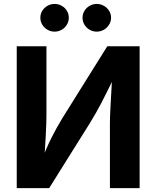

<svg xmlns="http://www.w3.org/2000/svg" viewBox="-20 -965 802 985"><path d="M543.9 0V-334.5Q543.9 -361.8 546.6 -413.8Q549.3 -465.8 552.7 -523.4L556.2 -587.4H575.2Q522.9 -481 498 -433.1Q473.1 -385.3 441.4 -334L232.4 0H65.9V-727.5H218.3V-378.4Q218.3 -335.9 214.6 -266.1Q210.9 -196.3 205.6 -132.8H190.4Q216.3 -202.6 242.9 -255.9Q269.5 -309.1 300.3 -359.4L530.3 -727.5H696.3V0ZM403.3 -874Q403.3 -893.2 413.2 -909.4Q423 -925.6 439.9 -935.2Q456.8 -944.8 476.4 -944.8Q496.1 -944.8 513 -935.2Q529.8 -925.6 539.8 -909.4Q549.8 -893.2 549.8 -874Q549.8 -855 539.8 -838.6Q529.8 -822.3 513 -812.5Q496.3 -802.7 476.4 -802.7Q456.5 -802.7 439.7 -812.5Q422.9 -822.3 413.1 -838.6Q403.3 -855 403.3 -874ZM187 -874Q187 -893.2 196.8 -909.4Q206.7 -925.6 223.6 -935.2Q240.5 -944.8 260.1 -944.8Q279.8 -944.8 296.6 -935.3Q313.5 -925.8 323.2 -909.5Q333 -893.3 333 -874Q333 -855 323.2 -838.6Q313.5 -822.3 296.7 -812.5Q280 -802.7 260.1 -802.7Q240.2 -802.7 223.4 -812.5Q206.5 -822.3 196.8 -838.6Q187 -855 187 -874Z"/></svg>

Font: Inter RS Variable
Style: Regular
Weight: 400
Designer: Rasmus Andersson (customised by Maria Ramos and Noel Pretorius)
Foundry: rsms
Version: Version 3.001;Glyphs 3.2.3 (3260)